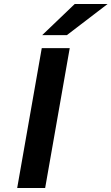

<svg xmlns="http://www.w3.org/2000/svg" viewBox="-20 -941 558 961"><path d="M66 0 189 -700H329L206 0ZM191 -765 354 -921H518.5L314.5 -765Z"/></svg>

Font: Overpass ExtraBold
Style: Italic
Weight: 800
Italic angle: -10°
Designer: Delve Withrington, Dave Bailey, Thomas Jockin
Foundry: Delve Fonts LLC
Version: Version 4.000